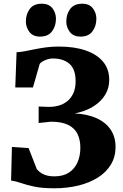

<svg xmlns="http://www.w3.org/2000/svg" viewBox="-20 -1001 663 1031"><path d="M271 10Q205.5 10 163.8 1Q122 -8 93.5 -18Q65 -28 39.5 -31.5L44 -212L133.5 -206L178 -92Q191 -77.5 205.8 -69Q220.5 -60.5 237.5 -57.2Q254.5 -54 271.5 -54Q319 -54 349.8 -74Q380.5 -94 396 -128.8Q411.5 -163.5 411.5 -208Q411.5 -250.5 396 -282Q380.5 -313.5 345.8 -330.5Q311 -347.5 253.5 -347.5L187.5 -340.5V-429L243.5 -427Q270.5 -427 296 -434.2Q321.5 -441.5 341.8 -458Q362 -474.5 374 -500.8Q386 -527 386 -565Q386 -629.5 353 -658.2Q320 -687 264 -687Q243 -687 221.5 -677.5Q200 -668 193 -657.5L157 -531.5H62L69 -720.5Q90 -721.5 114.8 -726.2Q139.5 -731 167.8 -736.8Q196 -742.5 228 -746.8Q260 -751 295.5 -751Q380.5 -751 441 -729.8Q501.5 -708.5 534 -669Q566.5 -629.5 566.5 -573Q566.5 -532 549.5 -500.5Q532.5 -469 505.2 -446.8Q478 -424.5 445.2 -411Q412.5 -397.5 380.5 -392Q449.5 -388.5 498.8 -366.2Q548 -344 574.2 -304.8Q600.5 -265.5 600.5 -212Q600.5 -159.5 576 -118.2Q551.5 -77 507 -48.5Q462.5 -20 402.5 -5Q342.5 10 271 10ZM194.5 -804.5Q157 -804.5 138 -829.5Q119 -854.5 119 -885.5Q119 -925 140 -953Q161 -981 203.5 -981H204.5Q243 -981 261.8 -956.2Q280.5 -931.5 280.5 -900.5Q280.5 -861 259.5 -832.8Q238.5 -804.5 195.5 -804.5ZM412 -804.5Q374 -804.5 355 -829.5Q336 -854.5 336 -885.5Q336 -925 357 -953Q378 -981 421 -981H422Q460 -981 478.8 -956.2Q497.5 -931.5 497.5 -900.5Q497.5 -861 476.5 -832.8Q455.5 -804.5 413 -804.5Z"/></svg>

Font: Merriweather 24pt Black
Style: Regular
Weight: 900
Designer: Eben Sorkin
Foundry: Eben Sorkin
Version: Version 2.100